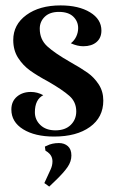

<svg xmlns="http://www.w3.org/2000/svg" viewBox="-20 -496 428 710"><path d="M239 -267Q280 -244 304 -227Q328 -210 345 -184Q362 -158 362 -124Q362 -62 312.5 -26.5Q263 9 180 9Q109 9 65.5 -18Q22 -45 22 -91Q22 -121 42.5 -138.5Q63 -156 94 -156Q118 -156 140 -144Q109 -128 109 -81Q109 -53 129.5 -33.5Q150 -14 185 -14Q221 -14 241.5 -34Q262 -54 262 -84Q262 -119 236.5 -141.5Q211 -164 159 -194Q118 -216 91.5 -235Q65 -254 47 -282Q29 -310 29 -348Q29 -405 77.5 -440.5Q126 -476 204 -476Q271 -476 313 -450.5Q355 -425 355 -383Q355 -356 337 -340.5Q319 -325 288 -325Q266 -325 242 -336Q255 -346 262 -361Q269 -376 269 -392Q269 -417 251 -434.5Q233 -452 198 -452Q164 -452 145.5 -434Q127 -416 127 -390Q127 -350 155 -324.5Q183 -299 239 -267ZM198 33Q218 33 231 44.5Q244 56 244 79Q244 101 230 121.5Q216 142 187 170L162 194L144 181L167 131Q174 116 174 101Q174 80 157 67L148 61L146 46L153 43Q172 33 198 33Z"/></svg>

Font: Katibeh
Style: Regular
Weight: 400
Designer: Arabic design by Kourosh Beigpour, Latin design by Eduardo Tunni, engineering by Lasse Fister
Version: Version 1.0010g